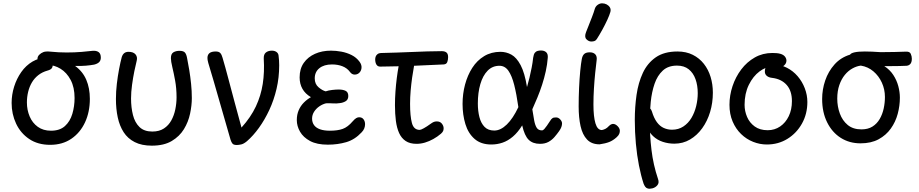

<svg xmlns="http://www.w3.org/2000/svg" viewBox="-20 -857 5536 1156"><path d="M432 -460Q478 -427 499.5 -376.5Q521 -326 521 -262Q521 -183 492 -120.5Q463 -58 409.5 -21.5Q356 15 282 15Q208 15 156 -20Q104 -55 77 -112.5Q50 -170 50 -237Q50 -287 65 -335Q80 -383 108 -423Q136 -463 176 -486.5Q216 -510 266 -510Q286 -510 291 -497.5Q296 -485 297 -475Q299 -456 292 -446.5Q285 -437 266 -432Q234 -423 210.5 -404.5Q187 -386 172 -360.5Q157 -335 149.5 -304Q142 -273 142 -240Q142 -195 158.5 -156Q175 -117 207.5 -93.5Q240 -70 287 -70Q340 -70 371 -98Q402 -126 415.5 -171.5Q429 -217 429 -267Q429 -331 405.5 -375.5Q382 -420 344.5 -443Q307 -466 265 -466Q257 -466 248.5 -468Q240 -470 235 -469Q221 -467 213 -477.5Q205 -488 205.5 -502.5Q206 -517 216 -527Q227 -538 241.5 -543.5Q256 -549 284 -546Q332 -541 381 -541Q430 -541 471 -544.5Q512 -548 537 -551Q560 -553 573.5 -543.5Q587 -534 587 -510Q587 -493 577 -483Q567 -473 547 -468Q526 -464 497 -461.5Q468 -459 432 -460Z M894 20Q833 20 791 -1.5Q749 -23 724.5 -61Q700 -99 689 -150Q678 -201 678 -261Q678 -306 683.5 -352.5Q689 -399 697 -441Q705 -483 713 -513Q718 -529 728 -537Q738 -545 754 -545Q783 -545 796 -529.5Q809 -514 803 -491Q797 -468 789 -429Q781 -390 775 -346Q769 -302 769 -264Q769 -210 780.5 -164.5Q792 -119 820 -92Q848 -65 897 -65Q939 -65 967 -83.5Q995 -102 1011.5 -132Q1028 -162 1035.5 -198.5Q1043 -235 1043 -271Q1043 -325 1034.5 -371.5Q1026 -418 1017.5 -453Q1009 -488 1009 -507Q1009 -533 1024 -542Q1039 -551 1061 -551Q1085 -551 1094 -540Q1103 -529 1107 -504Q1113 -475 1119.5 -435.5Q1126 -396 1130.5 -352.5Q1135 -309 1135 -266Q1135 -223 1124.5 -173Q1114 -123 1087.5 -79.5Q1061 -36 1014 -8Q967 20 894 20Z M1406 16Q1387 16 1380 8Q1373 0 1368 -16Q1334 -132 1300.5 -250.5Q1267 -369 1234 -478Q1231 -488 1230 -495.5Q1229 -503 1229 -508Q1229 -527 1241 -537Q1253 -547 1279 -547Q1298 -547 1306.5 -537.5Q1315 -528 1320 -509Q1336 -455 1354 -386.5Q1372 -318 1392.5 -242Q1413 -166 1434 -89Q1490 -151 1520.5 -216Q1551 -281 1562 -352Q1573 -423 1568 -504Q1567 -530 1581 -541Q1595 -552 1617 -552Q1633 -552 1644 -544.5Q1655 -537 1657 -524Q1659 -511 1660 -493.5Q1661 -476 1661 -464Q1661 -390 1645 -322Q1629 -254 1601.5 -195Q1574 -136 1539.5 -88Q1505 -40 1467 -7Q1448 9 1432.5 12.5Q1417 16 1406 16Z M1954 14Q1888 14 1847 -8Q1806 -30 1786.5 -64Q1767 -98 1767 -134Q1767 -167 1778.5 -193.5Q1790 -220 1809.5 -239.5Q1829 -259 1852 -272Q1818 -292 1801 -322Q1784 -352 1784 -391Q1784 -443 1809 -478.5Q1834 -514 1876.5 -533Q1919 -552 1973 -552Q2003 -552 2035.5 -546Q2068 -540 2097 -525.5Q2126 -511 2145 -485Q2159 -466 2156.5 -446.5Q2154 -427 2140 -416Q2128 -407 2113 -408Q2098 -409 2087 -424Q2070 -447 2042 -458Q2014 -469 1979 -469Q1931 -469 1903 -446.5Q1875 -424 1875 -385Q1875 -351 1898 -331.5Q1921 -312 1941 -307Q1958 -313 1980.5 -315.5Q2003 -318 2019 -318Q2045 -318 2061 -310Q2077 -302 2077 -279Q2077 -257 2061 -247.5Q2045 -238 2025 -236Q2006 -233 1984.5 -234.5Q1963 -236 1943 -235Q1922 -230 1902.5 -216.5Q1883 -203 1871 -184Q1859 -165 1859 -143Q1859 -120 1871 -103.5Q1883 -87 1907 -78.5Q1931 -70 1966 -70Q2013 -70 2043.5 -81Q2074 -92 2103 -126Q2116 -141 2125 -146Q2134 -151 2142 -151Q2160 -151 2169 -138.5Q2178 -126 2178 -109Q2178 -96 2173 -83.5Q2168 -71 2157 -60Q2116 -16 2064.5 -1Q2013 14 1954 14Z M2488 9Q2448 9 2422.5 -8Q2397 -25 2383 -56Q2369 -87 2363.5 -129.5Q2358 -172 2358 -224Q2358 -264 2361 -306Q2364 -348 2369 -387Q2374 -426 2380 -458Q2352 -457 2324.5 -457Q2297 -457 2269 -456Q2254 -456 2246.5 -468Q2239 -480 2239 -500Q2239 -508 2242 -516.5Q2245 -525 2253.5 -531.5Q2262 -538 2280 -538Q2323 -539 2368.5 -540.5Q2414 -542 2460.5 -544Q2507 -546 2552.5 -547.5Q2598 -549 2640 -549Q2658 -549 2668 -541Q2678 -533 2678 -513Q2678 -497 2673 -483.5Q2668 -470 2651 -469Q2607 -467 2562 -465Q2517 -463 2473 -461Q2467 -429 2461.5 -390.5Q2456 -352 2452.5 -311.5Q2449 -271 2449 -232Q2449 -158 2460 -116.5Q2471 -75 2507 -75Q2514 -75 2532 -85Q2550 -95 2572 -111Q2583 -119 2591 -122.5Q2599 -126 2610 -126Q2630 -126 2640.5 -112.5Q2651 -99 2651 -85Q2651 -77 2648.5 -69.5Q2646 -62 2635 -52Q2614 -34 2589 -20Q2564 -6 2538.5 1.5Q2513 9 2488 9Z M2938 13Q2876 13 2837.5 -20.5Q2799 -54 2782 -110Q2765 -166 2765 -231Q2765 -292 2780 -348Q2795 -404 2823.5 -448.5Q2852 -493 2895 -519Q2938 -545 2993 -545Q3028 -545 3059 -528Q3090 -511 3114.5 -465Q3139 -419 3153 -333Q3161 -360 3168 -389.5Q3175 -419 3181 -449.5Q3187 -480 3190 -509Q3193 -530 3200 -539Q3207 -548 3217 -550.5Q3227 -553 3237 -553Q3257 -553 3268.5 -542.5Q3280 -532 3278 -509Q3275 -469 3266 -428Q3257 -387 3244 -347Q3231 -307 3215.5 -269.5Q3200 -232 3185 -199Q3191 -159 3196.5 -130.5Q3202 -102 3212 -87Q3222 -72 3243 -72Q3250 -72 3257.5 -80.5Q3265 -89 3273 -100.5Q3281 -112 3288 -123Q3295 -134 3299 -139Q3307 -148 3315.5 -149Q3324 -150 3328 -150Q3342 -150 3353 -138Q3364 -126 3364 -114Q3364 -104 3360 -92.5Q3356 -81 3346 -67Q3334 -50 3318.5 -32Q3303 -14 3282 -2.5Q3261 9 3231 9Q3188 9 3163 -15.5Q3138 -40 3124 -102Q3098 -60 3068 -34.5Q3038 -9 3005.5 2Q2973 13 2938 13ZM2956 -71Q2994 -71 3031.5 -107.5Q3069 -144 3101 -212Q3090 -290 3076 -345.5Q3062 -401 3041 -431Q3020 -461 2987 -461Q2945 -461 2916 -431.5Q2887 -402 2872 -350.5Q2857 -299 2857 -234Q2857 -189 2866.5 -152Q2876 -115 2897.5 -93Q2919 -71 2956 -71Z M3590 12Q3542 12 3514.5 -17Q3487 -46 3475.5 -97.5Q3464 -149 3464 -216Q3464 -271 3466.5 -327Q3469 -383 3473.5 -429.5Q3478 -476 3483 -502Q3487 -523 3498 -532.5Q3509 -542 3531 -542Q3553 -542 3564.5 -529.5Q3576 -517 3572 -492Q3568 -461 3563.5 -417Q3559 -373 3556 -324Q3553 -275 3553 -228Q3553 -155 3565 -114.5Q3577 -74 3604 -74Q3614 -76 3624.5 -81Q3635 -86 3647 -99Q3654 -106 3660.5 -108.5Q3667 -111 3671 -111Q3685 -111 3698.5 -97.5Q3712 -84 3712 -69Q3712 -61 3708.5 -51.5Q3705 -42 3693 -31Q3671 -11 3648 -2Q3625 7 3590 12ZM3540 -607Q3524 -607 3510.5 -621Q3497 -635 3509 -665Q3515 -680 3524.5 -704Q3534 -728 3544.5 -755Q3555 -782 3562 -806Q3567 -820 3579.5 -828.5Q3592 -837 3605 -837Q3620 -837 3632.5 -830.5Q3645 -824 3652 -812.5Q3659 -801 3655 -785Q3650 -767 3637 -738.5Q3624 -710 3607 -679Q3590 -648 3574 -623Q3568 -613 3559.5 -610Q3551 -607 3540 -607Z M3908 277Q3891 281 3880.5 278Q3870 275 3864.5 267Q3859 259 3855 249Q3839 200 3827 139Q3815 78 3808.5 8Q3802 -62 3802 -135Q3802 -212 3812.5 -285.5Q3823 -359 3850.5 -418Q3878 -477 3928.5 -512Q3979 -547 4059 -547Q4111 -547 4151 -527Q4191 -507 4218 -472.5Q4245 -438 4258.5 -393.5Q4272 -349 4272 -299Q4272 -238 4255.5 -183Q4239 -128 4208 -85Q4177 -42 4134.5 -17Q4092 8 4040 8Q4004 8 3970.5 -3Q3937 -14 3911.5 -38Q3886 -62 3872 -101Q3862 -125 3858 -150Q3854 -175 3857.5 -192Q3861 -209 3876 -209Q3889 -209 3895 -203.5Q3901 -198 3905 -186Q3917 -146 3935 -121.5Q3953 -97 3976.5 -86.5Q4000 -76 4026 -76Q4065 -76 4094.5 -95.5Q4124 -115 4143 -147Q4162 -179 4171.5 -218Q4181 -257 4181 -296Q4181 -343 4167.5 -380.5Q4154 -418 4126.5 -440Q4099 -462 4056 -462Q4003 -462 3970.5 -432Q3938 -402 3921 -352.5Q3904 -303 3898 -243.5Q3892 -184 3892 -126Q3892 -43 3902.5 46Q3913 135 3942 221Q3950 243 3938.5 257.5Q3927 272 3908 277Z M4682 -532Q4699 -526 4707 -515Q4715 -504 4715 -492Q4715 -475 4700.5 -462.5Q4686 -450 4669 -452Q4664 -453 4653 -454.5Q4642 -456 4631 -456Q4592 -456 4553 -427Q4514 -398 4488.5 -346Q4463 -294 4463 -226Q4463 -188 4478 -153Q4493 -118 4524 -95.5Q4555 -73 4602 -73Q4644 -73 4677 -95.5Q4710 -118 4729 -157.5Q4748 -197 4748 -248Q4748 -310 4716.5 -345.5Q4685 -381 4630 -388Q4609 -390 4597 -400Q4585 -410 4585 -426Q4585 -449 4597 -458.5Q4609 -468 4638 -468Q4681 -468 4718 -449Q4755 -430 4782.5 -398Q4810 -366 4825.5 -325.5Q4841 -285 4841 -243Q4841 -171 4808.5 -113Q4776 -55 4721 -21Q4666 13 4597 13Q4555 13 4514.5 -3Q4474 -19 4442 -50Q4410 -81 4391 -125.5Q4372 -170 4372 -226Q4372 -283 4390.5 -338.5Q4409 -394 4443 -439Q4477 -484 4524.5 -511Q4572 -538 4630 -538Q4643 -538 4656 -537Q4669 -536 4682 -532Z M5161 6Q5094 6 5042 -27Q4990 -60 4960 -120.5Q4930 -181 4930 -261Q4930 -318 4948.5 -372.5Q4967 -427 5004.5 -469Q5042 -511 5098 -528Q5103 -537 5125.5 -542Q5148 -547 5187 -547Q5202 -547 5230.5 -546Q5259 -545 5282 -543Q5332 -543 5366.5 -544Q5401 -545 5432 -546Q5457 -548 5463.5 -533Q5470 -518 5470 -504Q5470 -482 5461 -472Q5452 -462 5438 -461Q5419 -460 5395.5 -459.5Q5372 -459 5348 -459Q5324 -459 5304 -459Q5338 -437 5358.5 -405.5Q5379 -374 5388.5 -338.5Q5398 -303 5398 -269Q5398 -220 5385 -171.5Q5372 -123 5343.5 -83Q5315 -43 5270 -18.5Q5225 6 5161 6ZM5167 -78Q5206 -78 5233 -95Q5260 -112 5276.5 -140.5Q5293 -169 5300.5 -203.5Q5308 -238 5308 -273Q5308 -319 5289.5 -359.5Q5271 -400 5238.5 -427.5Q5206 -455 5163 -462Q5138 -459 5112.5 -445Q5087 -431 5066.5 -406Q5046 -381 5033.5 -345Q5021 -309 5021 -263Q5021 -216 5036.5 -173.5Q5052 -131 5084 -104.5Q5116 -78 5167 -78Z"/></svg>

Font: Playpen Sans
Style: Regular
Weight: 400
Designer: Laura Meseguer, Veronika Burian, José Scaglione, Kostas Bartsokas, Vera Evstafieva, Tom Grace, Yorlmar Campos
Foundry: TypeTogether
Version: Version 2.000